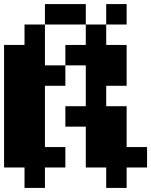

<svg xmlns="http://www.w3.org/2000/svg" viewBox="-20 -820 740 940"><path d="M500 -700V-800H600V-700ZM0 0V-600H100V-700H200V-500H300V-400H200V-100H300V0H200V100H100V0ZM200 -700V-800H400V-700ZM300 -200V-300H400V-500H300V-600H400V-700H500V-600H600V-400H500V-300H600V-100H700V0H600V100H500V0H400V-200Z"/></svg>

Font: FT88 Gothique
Style: Regular
Weight: 400
Designer: Ange Degheest & Oriane Charvieux
Foundry: Velvetyne Type Foundry
Version: Version 1.000;FEAKit 1.0